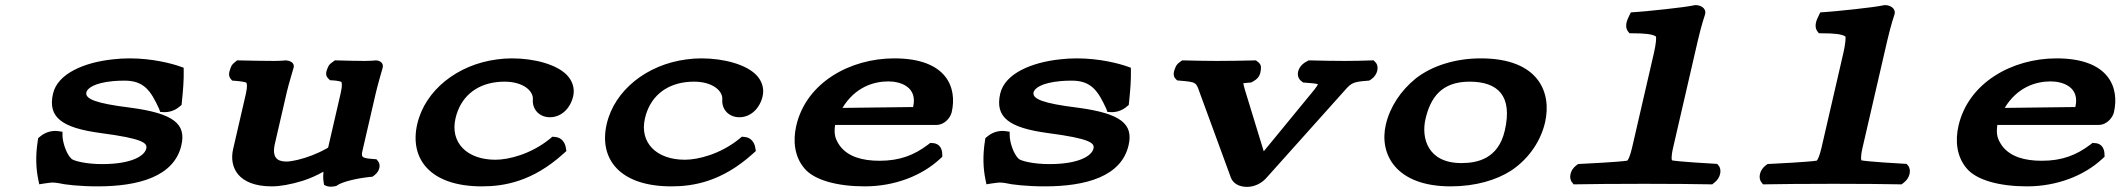

<svg xmlns="http://www.w3.org/2000/svg" viewBox="-20 -718 8283 750"><path d="M129.2 -178.6 127.4 -167.2C118.3 -109.3 120.5 -59.3 129.6 -16L133.3 1.9L153.2 -1.3C164.4 -3.1 181.8 -5 183.9 -5C190.3 -5 203.8 -3.8 206.9 -2.9C232 3.3 291.8 10 361.3 10C521 10 660.3 -28.2 688.5 -150.6C707.6 -233.1 660.1 -274.8 489 -297.5C354.5 -314.1 311.4 -331.5 317.4 -357.5C320.8 -372.1 346.3 -394.3 422.8 -401.2C436.1 -402.4 450.5 -403 466.1 -403C542.1 -403 568.6 -364.6 601.7 -292.4L605.7 -280.9L618.9 -280C629.1 -279.4 639.1 -280.8 648.4 -283.6C659.7 -286.9 669.9 -292.3 678.5 -299.3L689.2 -308L690.5 -320.2C695.4 -367.6 698.3 -406.4 697.6 -440.1L697.4 -453.4L685.3 -457.7C652.2 -469.7 575.4 -490 486.2 -490C464.2 -490 442 -488.7 420 -486.1C310.9 -474.4 205.4 -431.5 187.1 -352.3C165.6 -259.1 222.6 -218.8 371.5 -198.5C541.4 -176.3 556.2 -158.7 551.4 -137.6C544.7 -109 494.2 -77 379.1 -77C315.2 -77 269.1 -89.5 259.8 -97.1C238.3 -116.5 224.6 -163.9 224.2 -187.1L223.9 -203.4L207.8 -205.7C187.4 -208.8 160.4 -203.9 139.2 -186.7Z M1163.6 -12.1C1190.4 -20.9 1215.5 -31.8 1243.4 -47.3C1241.3 -22.2 1243.8 -7.7 1244.4 -4.6L1246.3 4.7L1255.4 8.4C1267.1 13.2 1281.9 10.9 1289 9.3L1294.7 7.9L1299.9 4.3C1316.9 -6.4 1365.9 -20.8 1426.1 -26.9L1435 -27.8L1442.5 -33.4C1463.2 -49 1469.1 -74.5 1455.5 -90L1450.4 -95.9L1441.3 -96.6C1386.8 -100.5 1390.1 -104.3 1398.4 -140.1L1448.5 -356.9C1454.4 -382.5 1473.7 -449.8 1474.7 -453L1474.7 -453.3L1474.9 -453.9C1479.2 -472.9 1462.5 -482 1448.3 -482H1445.9L1443.6 -481.6C1441.2 -481.2 1417.7 -480 1404.9 -480C1373.4 -480 1335.8 -481 1299 -482L1288.3 -482.3L1277.8 -474.7C1264.7 -466.2 1262.1 -458 1259.6 -451.9C1255.4 -441.3 1248 -424.6 1263 -410.6L1269.4 -404.6L1278.9 -404.1C1298.7 -403.1 1311.9 -399.2 1313.1 -398.2C1314.8 -396.4 1318.4 -386.7 1310.9 -354.5L1264.7 -154.3C1261 -138.1 1263.7 -142.5 1255.1 -137.6C1217.9 -116.6 1178.5 -102.4 1146.8 -94.6C1125 -89.2 1107.6 -87 1101.2 -87C1077.9 -87 1038.3 -89.5 1053.7 -156.2L1100.6 -359.5C1106.5 -385 1126.8 -453.3 1126.8 -453.3L1127 -453.9L1127.2 -454.5C1131.4 -473.1 1111.8 -482 1095.4 -482H1092.5L1089.7 -481.5C1087.8 -481.3 1067.3 -480 1052.1 -480C1015.7 -480 959.4 -481 917 -482L906.3 -482.3L897 -474.7C884.7 -465.5 882.2 -456.5 879.9 -449.9C876.2 -439.4 869.7 -423 881.8 -409.1L887 -403.2L896 -402.5C916.6 -401.2 937.7 -397.6 941.8 -395.5C943.9 -393.3 947.7 -383.2 940.7 -352.6L890.7 -135.9C874.3 -65.2 909.3 10 1041.9 10C1072.2 10 1114.6 3.2 1163.6 -12.1Z M2192.5 -128 2190.1 -142.3C2187.2 -159.4 2175.1 -180.5 2149.5 -182.9L2137.8 -184L2127.5 -175.4C2053.5 -115.5 1966.2 -94 1915.4 -94C1803.9 -94 1737.5 -161 1759.3 -255.5C1778.5 -338.8 1838.2 -387.1 1918.8 -397.1C1929 -398.3 1939.8 -399 1951 -399C2023.1 -399 2063.9 -363.4 2061.5 -329.6C2058.5 -288.7 2088.8 -260 2128 -260C2173.6 -260 2208.3 -295.8 2219 -342C2226.1 -373 2215.9 -402.8 2194.2 -425.2C2155.1 -465.4 2069.8 -490 1979 -490C1959.6 -490 1940.2 -488.6 1921 -485.9C1766.7 -465.7 1640.4 -365.5 1609.9 -233.5C1578.8 -99 1658.8 10 1862.4 10C1949.9 10 2060 -9 2179.6 -116.5Z M2932.5 -128 2930.1 -142.3C2927.2 -159.4 2915.1 -180.5 2889.5 -182.9L2877.8 -184L2867.5 -175.4C2793.5 -115.5 2706.2 -94 2655.4 -94C2543.9 -94 2477.5 -161 2499.3 -255.5C2518.5 -338.8 2578.2 -387.1 2658.8 -397.1C2669 -398.3 2679.8 -399 2691 -399C2763.1 -399 2803.9 -363.4 2801.5 -329.6C2798.5 -288.7 2828.8 -260 2868 -260C2913.6 -260 2948.3 -295.8 2959 -342C2966.1 -373 2955.9 -402.8 2934.2 -425.2C2895.1 -465.4 2809.8 -490 2719 -490C2699.6 -490 2680.2 -488.6 2661 -485.9C2506.7 -465.7 2380.4 -365.5 2349.9 -233.5C2318.8 -99 2398.8 10 2602.4 10C2689.9 10 2800 -9 2919.6 -116.5Z M3450.2 -400C3498.1 -400 3564.8 -378.1 3547 -301C3547 -300.9 3547 -300.7 3546.6 -299.9L3270.8 -296.5C3320.1 -377.6 3392.3 -400 3450.2 -400ZM3613.9 -159.7 3604.3 -152.4C3551.4 -112.5 3495.6 -90 3415.8 -90C3348 -90 3292.4 -105.9 3260.5 -148.6C3243.5 -174 3236.6 -190.9 3242.1 -230H3637.1C3671.9 -230 3693.2 -260.7 3697.5 -279.3C3719.5 -374.5 3680 -490 3473.3 -490C3299.9 -490 3129.2 -394.9 3090.5 -227.3C3076.3 -166.1 3084.3 -105.9 3121.1 -61.6C3159.2 -14.4 3250.4 10 3357.9 10C3475 10 3580 -31.6 3650 -95.7L3661 -105.7L3660.5 -118.6C3659.9 -132.1 3653.7 -157 3624.4 -158.9Z M3829.2 -178.6 3827.4 -167.2C3818.3 -109.3 3820.5 -59.3 3829.6 -16L3833.3 1.9L3853.2 -1.3C3864.4 -3.1 3881.8 -5 3883.9 -5C3890.3 -5 3903.8 -3.8 3906.9 -2.9C3932 3.3 3991.8 10 4061.3 10C4221 10 4360.3 -28.2 4388.5 -150.6C4407.6 -233.1 4360.1 -274.8 4189 -297.5C4054.5 -314.1 4011.4 -331.5 4017.4 -357.5C4020.8 -372.1 4046.3 -394.3 4122.8 -401.2C4136.1 -402.4 4150.5 -403 4166.1 -403C4242.1 -403 4268.6 -364.6 4301.7 -292.4L4305.7 -280.9L4318.9 -280C4329.1 -279.4 4339.1 -280.8 4348.4 -283.6C4359.7 -286.9 4369.9 -292.3 4378.5 -299.3L4389.2 -308L4390.5 -320.2C4395.4 -367.6 4398.3 -406.4 4397.6 -440.1L4397.4 -453.4L4385.3 -457.7C4352.2 -469.7 4275.4 -490 4186.2 -490C4164.2 -490 4142 -488.7 4120 -486.1C4010.9 -474.4 3905.4 -431.5 3887.1 -352.3C3865.6 -259.1 3922.6 -218.8 4071.5 -198.5C4241.4 -176.3 4256.2 -158.7 4251.4 -137.6C4244.7 -109 4194.2 -77 4079.1 -77C4015.2 -77 3969.1 -89.5 3959.8 -97.1C3938.3 -116.5 3924.6 -163.9 3924.2 -187.1L3923.9 -203.4L3907.8 -205.7C3887.4 -208.8 3860.4 -203.9 3839.2 -186.7Z M5070.6 -395.6 5079.1 -395.1C5104.6 -393.6 5122.1 -391.2 5128.3 -389.1C5127 -385.9 5122.4 -377.9 5113.9 -367.4L4916.5 -126.9L4843.1 -366.6C4839.8 -378.1 4837.6 -386.3 4836.6 -392.9C4841.8 -393.7 4849.6 -394.5 4858.7 -395.1L4867.3 -395.7L4876.8 -401C4901.6 -415.1 4903.4 -433.1 4904.9 -444.1C4906 -452.6 4908.3 -465.1 4894.1 -476L4885.9 -482.2L4876.2 -482C4825.4 -481 4788.3 -480 4732.8 -480C4686.7 -480 4657.9 -481 4607.5 -482L4597.9 -482.2L4589.2 -476C4576.4 -467.6 4572.9 -458.2 4570.3 -451.7C4566 -440.7 4559 -422.2 4573.6 -408.5L4578.4 -404L4585.9 -403.2C4655.3 -397.4 4651.8 -397 4667 -354.4L4788.3 -23.7C4797 -1.1 4820.7 12 4851 12C4881.2 12 4908 -2.5 4925.7 -21.8L5221.4 -352C5256.9 -391.7 5257 -398 5321.1 -402.6L5329 -403.4L5336 -408C5361.3 -424.7 5369.4 -459.3 5351.7 -476L5345.7 -482.4L5335.8 -482C5305.2 -481 5269.8 -480 5233.7 -480C5182.2 -480 5153.7 -481 5101.5 -482L5091.9 -482.2L5080.8 -476C5048.3 -457.6 5039.4 -419.5 5063.5 -401Z M5646.5 10C5743.7 10 5825.8 -14.6 5883.5 -52C5957.5 -101.7 6000 -173.1 6015.4 -240C6041.8 -354.5 5992.8 -490 5764.3 -490C5663.7 -490 5572.9 -460.4 5510.7 -411.8C5451.1 -363.7 5409.3 -300 5393.3 -230.9C5366.8 -116.2 5432.3 10 5646.5 10ZM5858.1 -208C5832.5 -97 5750.2 -81 5688.3 -81C5555.9 -81 5531.5 -180.1 5548.3 -253C5567.7 -336.8 5611.1 -399 5720.2 -399C5831.5 -399 5889.4 -343.8 5858.1 -208Z M6336.6 -90.4C6302.9 -85.2 6177.1 -78.8 6154.4 -77.8L6144.7 -77.4L6136.4 -71.2C6113.9 -54.2 6106.5 -22.3 6121.2 -5.3L6127 2.2L6137.8 2C6179.6 1 6294.2 0 6403.4 0C6508.6 0 6615.2 1 6657.6 2L6668.3 2.2L6677.6 -5.3C6700.2 -22.4 6707.6 -54.6 6692.9 -71.7L6687.5 -77.9L6678 -78.4C6656.9 -79.3 6540 -86.4 6511.4 -91.5C6510.5 -92.4 6506.3 -101.2 6515.7 -141.7L6611.8 -558C6626.6 -621.9 6639.6 -659.4 6640.3 -661.3L6640.4 -661.8L6640.7 -663C6646.1 -686.3 6622.1 -698 6604.4 -698H6600.5L6596.5 -697.1C6556.7 -688.4 6411.8 -673.8 6368.7 -670.9L6350.4 -669.6L6342 -652.1C6336.4 -640.5 6324.6 -614.6 6339.4 -595.3L6345.1 -588H6355.4C6401 -588 6435.1 -585.3 6448.8 -575.3C6450.2 -570 6448.6 -545.5 6441.1 -513L6355.2 -140.7C6347.3 -106.7 6339.9 -93.5 6336.6 -90.4Z M7076.6 -90.4C7042.9 -85.2 6917.1 -78.8 6894.4 -77.8L6884.7 -77.4L6876.4 -71.2C6853.9 -54.2 6846.5 -22.3 6861.2 -5.3L6867 2.2L6877.8 2C6919.6 1 7034.2 0 7143.4 0C7248.6 0 7355.2 1 7397.6 2L7408.3 2.2L7417.6 -5.3C7440.2 -22.4 7447.6 -54.6 7432.9 -71.7L7427.5 -77.9L7418 -78.4C7396.9 -79.3 7280 -86.4 7251.4 -91.5C7250.5 -92.4 7246.3 -101.2 7255.7 -141.7L7351.8 -558C7366.6 -621.9 7379.6 -659.4 7380.3 -661.3L7380.4 -661.8L7380.7 -663C7386.1 -686.3 7362.1 -698 7344.4 -698H7340.5L7336.5 -697.1C7296.7 -688.4 7151.8 -673.8 7108.7 -670.9L7090.4 -669.6L7082 -652.1C7076.4 -640.5 7064.6 -614.6 7079.4 -595.3L7085.1 -588H7095.4C7141 -588 7175.1 -585.3 7188.8 -575.3C7190.2 -570 7188.6 -545.5 7181.1 -513L7095.2 -140.7C7087.3 -106.7 7079.9 -93.5 7076.6 -90.4Z M7990.2 -400C8038.1 -400 8104.8 -378.1 8087 -301C8087 -300.9 8087 -300.7 8086.6 -299.9L7810.8 -296.5C7860.1 -377.6 7932.3 -400 7990.2 -400ZM8153.9 -159.7 8144.3 -152.4C8091.4 -112.5 8035.6 -90 7955.8 -90C7888 -90 7832.4 -105.9 7800.5 -148.6C7783.5 -174 7776.6 -190.9 7782.1 -230H8177.1C8211.9 -230 8233.2 -260.7 8237.5 -279.3C8259.5 -374.5 8220 -490 8013.3 -490C7839.9 -490 7669.2 -394.9 7630.5 -227.3C7616.3 -166.1 7624.3 -105.9 7661.1 -61.6C7699.2 -14.4 7790.4 10 7897.9 10C8015 10 8120 -31.6 8190 -95.7L8201 -105.7L8200.5 -118.6C8199.9 -132.1 8193.7 -157 8164.4 -158.9Z"/></svg>

Font: Linux Libertine Mono O 
Style: Mono Bold Oblique
Weight: 400
Italic angle: -13°
Designer: Philipp H. Poll
Foundry: Philipp H. Poll
Version: Version 5.1.7